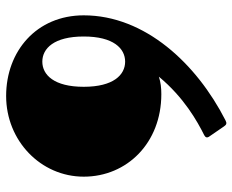

<svg xmlns="http://www.w3.org/2000/svg" viewBox="-86 -471 758 626"><g transform="rotate(-90 293.0 -158.0)"><path d="M30 -264C30 -123 140 -11 299 -11C320 -11 337 -13 356 -19C288 63 211 106 165 129C162 131 158 133 158 138C158 140 159 142 160 144L193 192C198 199 200 201 205 201C208 201 211 199 214 198C398 104 556 -64 556 -264C556 -418 439 -517 293 -517C147 -517 30 -404 30 -264ZM405 -129C362 -129 323 -167 323 -264C323 -361 362 -399 405 -399C448 -399 487 -361 487 -264C487 -167 448 -129 405 -129Z"/></g></svg>

Font: Fascinate
Style: Regular
Weight: 900
Designer: Astigmatic (AOETI)
Foundry: Astigmatic (AOETI)
Version: Version 1.000